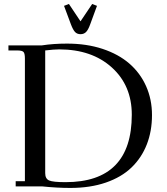

<svg xmlns="http://www.w3.org/2000/svg" viewBox="-20 -928 832 956"><path d="M22 -676.8V-702.1H189Q245.6 -710.9 314 -710.9Q411.1 -710.9 490.7 -684.6Q570.3 -658.2 624.3 -611.3Q678.2 -564.5 707.5 -498.8Q736.8 -433.1 736.8 -355Q736.8 -274.9 710.9 -208.7Q685.1 -142.6 635 -94.2Q585 -45.9 507.1 -19Q429.2 7.8 330.1 7.8Q264.2 7.8 189 0H58.1V-25.9H104V-637.2Q104 -662.1 96.9 -669.4Q89.8 -676.8 64.9 -676.8ZM205.1 -65.9Q205.1 -38.1 224.4 -29.5Q243.7 -21 306.2 -21Q636.2 -21 636.2 -356.9Q636.2 -502.4 536.6 -592.3Q437 -682.1 274.9 -682.1Q249 -682.1 205.1 -676.8ZM298.8 -898.9 323.2 -908.2 380.9 -821.8 439 -908.2 462.9 -898.9 429.2 -807.1Q419.4 -779.8 408.7 -768.8Q397.9 -757.8 380.9 -757.8Q363.8 -757.8 353.5 -768.8Q343.3 -779.8 333 -807.1Z"/></svg>

Font: Dihjauti S
Style: Bold
Weight: 700
Designer: T. Christopher White
Version: Version 3.0.0